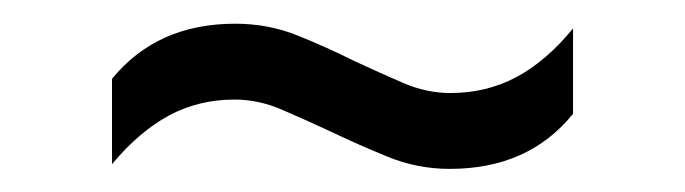

<svg xmlns="http://www.w3.org/2000/svg" viewBox="-20 -459 578 162"><path d="M359.5 -316.5Q332 -316.5 307 -326.8Q282 -337 259 -348Q237.5 -358 217.8 -366.5Q198 -375 178 -375Q147.5 -375 122.5 -361.5Q97.5 -348 74.5 -320.5V-392.5Q112.5 -439 178.5 -439Q206.5 -439 231.2 -429Q256 -419 279 -407.5Q300.5 -397.5 320.2 -389Q340 -380.5 360 -380.5Q390.5 -380.5 415.8 -394Q441 -407.5 463.5 -435V-363Q426 -316.5 359.5 -316.5Z"/></svg>

Font: Encode Sans SC
Style: Regular
Weight: 400
Version: Version 3.002